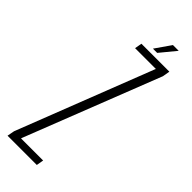

<svg xmlns="http://www.w3.org/2000/svg" viewBox="-267 -699 719 719"><g transform="rotate(45 92.5 -339.0)"><path d="M-37 0H118L123 -28.5H6L7 -32L217 -569L222 -598H74L69 -569.5H179.5L178.5 -568.5L-31.5 -29ZM117.5 -615.5H140L191.5 -678H161Z"/></g></svg>

Font: Anybody ExtraCondensed ExtraLight
Style: Italic
Weight: 250
Width: 2
Italic angle: -10°
Version: Version 1.113;gftools[0.9.25]